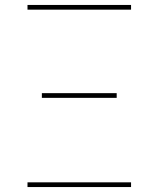

<svg xmlns="http://www.w3.org/2000/svg" viewBox="-20 -755 640 775"><path d="M91 -716V-735H509V-716ZM149 -360V-379H451V-360ZM91 0V-19H509V0Z"/></svg>

Font: Iosevka Curly Thin Extended
Style: Regular
Weight: 100
Width: 7
Monospace: yes
Designer: Belleve Invis
Foundry: Belleve Invis
Version: Version 11.1.0; ttfautohint (v1.8.3)